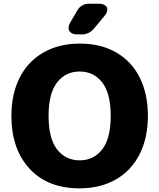

<svg xmlns="http://www.w3.org/2000/svg" viewBox="-20 -1008 866 1044"><path d="M399.9 -950.2Q420.9 -987.8 465.8 -987.8H516.1Q538.6 -987.8 551 -979.2Q563.5 -970.7 563.5 -956.1Q563.5 -939.5 547.9 -920.9L491.2 -853Q464.8 -820.8 423.8 -820.8H400.9Q378.4 -820.8 365.7 -830.3Q353 -839.8 353 -856Q353 -871.1 362.8 -887.2ZM42 -377.9Q42 -495.6 86.2 -584.2Q130.4 -672.9 215.1 -721.9Q299.8 -771 414.1 -771Q528.8 -771 612.8 -722.2Q696.8 -673.3 740.5 -584.7Q784.2 -496.1 784.2 -377.9Q784.2 -259.3 739.7 -170.4Q695.3 -81.5 610.8 -32.7Q526.4 16.1 412.1 16.1Q239.3 16.1 140.6 -90.8Q42 -197.8 42 -377.9ZM244.1 -377.9Q244.1 -255.4 290.3 -195.8Q336.4 -136.2 413.1 -136.2Q489.7 -136.2 535.9 -195.8Q582 -255.4 582 -377.9Q582 -500 535.9 -559.6Q489.7 -619.1 413.1 -619.1Q336.4 -619.1 290.3 -559.6Q244.1 -500 244.1 -377.9Z"/></svg>

Font: Jellee Roman
Style: Bold
Weight: 700
Designer: Alfredo Marco Pradil
Foundry: Alfredo Marco Pradil and JAM Design
Version: Version 1.000